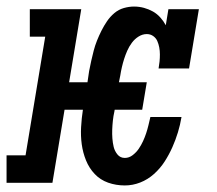

<svg xmlns="http://www.w3.org/2000/svg" viewBox="-42 -558 662 586"><path d="M339 8Q312 8 288 -0.5Q264 -9 247 -27Q230 -45 220.5 -68.5Q211 -92 207.5 -117.5Q204 -143 205.5 -170Q207 -197 211 -223H155L118 0H-22V-84H36L96 -446H49V-530H206L169 -307H225L230 -341Q233 -357 236.5 -372.5Q240 -388 244 -403.5Q248 -419 254 -434Q260 -449 267.5 -464Q275 -479 284.5 -493Q294 -507 307 -518Q320 -529 336 -533.5Q352 -538 367 -538Q383 -538 397.5 -534Q412 -530 424.5 -523Q437 -516 447 -505Q457 -494 464 -481L472 -530H565L535 -349H442Q444 -360 445 -370.5Q446 -381 446 -392Q446 -403 444 -413.5Q442 -424 438 -433Q434 -442 425.5 -448Q417 -454 406 -454Q393 -454 381 -446.5Q369 -439 360.5 -427.5Q352 -416 346.5 -403.5Q341 -391 337 -378.5Q333 -366 330 -353Q327 -340 325 -327L321 -307H406L392 -223H308L307 -217Q304 -204 302.5 -190Q301 -176 300.5 -162.5Q300 -149 301 -135.5Q302 -122 305 -109.5Q308 -97 316.5 -86.5Q325 -76 339 -76Q352 -76 363 -84.5Q374 -93 381.5 -104Q389 -115 394.5 -127Q400 -139 404 -151Q408 -163 411 -175.5Q414 -188 417 -201H512Q508 -177 501 -154Q494 -131 484 -108.5Q474 -86 460.5 -65Q447 -44 428 -27Q409 -10 386 -1Q363 8 339 8Z"/></svg>

Font: Iosevka Curly Slab MdExObl
Style: Regular
Weight: 500
Width: 7
Italic angle: -9°
Monospace: yes
Designer: Belleve Invis
Foundry: Belleve Invis
Version: Version 11.1.0; ttfautohint (v1.8.3)